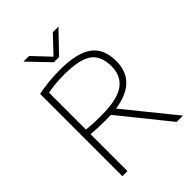

<svg xmlns="http://www.w3.org/2000/svg" viewBox="-263 -1072 1201 1201"><g transform="rotate(-45 337.0 -472.0)"><path d="M99 0V-728Q140 -736 186.5 -741.5Q233 -747 294 -747Q441 -747 511.2 -697Q581.5 -647 581.5 -536Q581.5 -358 370 -327L635 0H579L319.5 -322Q296.5 -321 271.5 -321Q233.5 -321 204.5 -322.5Q175.5 -324 144 -326.5V0ZM272 -361Q413.5 -361 475.5 -404.2Q537.5 -447.5 537.5 -534.5Q537.5 -629 480 -668Q422.5 -707 294 -707Q245.5 -707 211.8 -703.5Q178 -700 144 -694V-367Q179.5 -363.5 205.5 -362.2Q231.5 -361 272 -361ZM300 -807 168 -944.5H218L323 -833L428 -944.5H478L346 -807Z"/></g></svg>

Font: Encode Sans Semi Expanded ExtraLight
Style: Regular
Weight: 200
Width: 6
Designer: Multiple Designers
Foundry: Impallari Type
Version: Version 3.000; ttfautohint (v1.8.3) -l 8 -r 50 -G 200 -x 14 